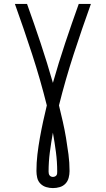

<svg xmlns="http://www.w3.org/2000/svg" viewBox="-20 -755 540 980"><path d="M250 205Q268 205 285 200Q302 195 314 182.5Q326 170 330.5 152.5Q335 135 335 118Q335 75 329.5 33Q324 -9 317 -51Q310 -93 300.5 -134.5Q291 -176 281 -217Q314 -349 356 -478Q398 -607 444 -735H382Q346 -635 312.5 -534.5Q279 -434 250 -332Q221 -434 187.5 -534.5Q154 -635 118 -735H56Q102 -607 144 -478Q186 -349 219 -217Q209 -176 200 -134.5Q191 -93 183.5 -51Q176 -9 171 33Q166 75 166 118Q166 135 170 152.5Q174 170 186.5 182.5Q199 195 216 200Q233 205 250 205ZM250 148Q245 148 240.5 146Q236 144 233 140Q230 136 229 131Q228 126 228 121Q228 71 234.5 21.5Q241 -28 250 -78Q259 -28 265.5 21.5Q272 71 272 121Q272 126 271.5 131Q271 136 268 140Q265 144 260 146Q255 148 250 148Z"/></svg>

Font: Iosevka SS09 Light
Style: Regular
Weight: 300
Monospace: yes
Designer: Belleve Invis
Foundry: Belleve Invis
Version: Version 5.2.1; ttfautohint (v1.8.3)